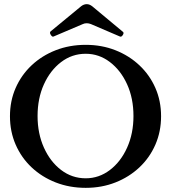

<svg xmlns="http://www.w3.org/2000/svg" viewBox="-20 -892 824 925"><path d="M393 13Q315 13 248.5 -13Q182 -39 132.5 -85.5Q83 -132 55.5 -195Q28 -258 28 -332Q28 -406 55.5 -468.5Q83 -531 132.5 -577.5Q182 -624 248.5 -650Q315 -676 393 -676Q470 -676 536 -650Q602 -624 651.5 -577.5Q701 -531 728.5 -468.5Q756 -406 756 -332Q756 -258 728.5 -195Q701 -132 651.5 -85.5Q602 -39 536 -13Q470 13 393 13ZM393 -33Q457 -33 509.5 -73Q562 -113 592.5 -181Q623 -249 623 -333Q623 -418 592.5 -485.5Q562 -553 509.5 -593Q457 -633 393 -633Q327 -633 274.5 -593Q222 -553 191.5 -485.5Q161 -418 161 -333Q161 -249 191.5 -181Q222 -113 274.5 -73Q327 -33 393 -33ZM238 -716Q232 -713 225 -723.5Q218 -734 223 -740L371 -862Q384 -872 398 -872Q411 -872 424 -862L573 -738Q578 -733 571.5 -723Q565 -713 558 -716L418 -776Q413 -778 408 -779Q403 -780 398 -780Q387 -780 379 -776Z"/></svg>

Font: Junicode SmExp
Style: Bold
Weight: 700
Width: 6
Designer: Peter S. Baker
Version: Version 2.205; ttfautohint (v1.8.4)